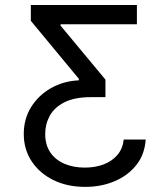

<svg xmlns="http://www.w3.org/2000/svg" viewBox="-20 -559 611 769"><path d="M563.5 0Q559.6 59.6 525.9 102.1Q492.2 144.5 438.7 167Q385.3 189.5 321.3 189.5Q249 189.5 193.6 162.1Q138.2 134.8 106.7 86.9Q75.2 39.1 75.2 -22.5Q75.2 -82.5 104.5 -129.9Q133.8 -177.2 183.8 -205.8Q233.9 -234.4 295.9 -237.3V-243.2L103.5 -475.6V-539.1H528.3V-461.9H222.7V-456.1L402.3 -240.2V-169.9H344.7Q278.3 -169.9 237.8 -149.2Q197.3 -128.4 179.2 -95Q161.1 -61.5 161.1 -22.5Q161.1 22 181.9 52Q202.6 82 238.8 97.2Q274.9 112.3 319.3 112.3Q361.3 112.3 395.3 99.4Q429.2 86.4 450.4 61.3Q471.7 36.1 475.6 0Z"/></svg>

Font: Inter Display V
Style: Regular
Weight: 400
Designer: Rasmus Andersson
Foundry: rsms
Version: Version 3.015;git-src